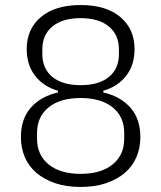

<svg xmlns="http://www.w3.org/2000/svg" viewBox="-20 -730 640 762"><path d="M300 12Q243 12 199 -3Q155 -18 124.5 -44Q94 -70 78.5 -106.5Q63 -143 63 -186Q63 -259 103 -303.5Q143 -348 210 -363V-370Q153 -386 119.5 -429Q86 -472 86 -535Q86 -615 142.5 -662.5Q199 -710 300 -710Q401 -710 457.5 -662.5Q514 -615 514 -535Q514 -472 480.5 -429Q447 -386 390 -370V-363Q457 -348 497 -303.5Q537 -259 537 -186Q537 -143 521.5 -106.5Q506 -70 475.5 -44Q445 -18 401 -3Q357 12 300 12ZM300 -40Q381 -40 427 -77.5Q473 -115 473 -179V-202Q473 -267 427 -304Q381 -341 300 -341Q219 -341 173 -304Q127 -267 127 -202V-179Q127 -115 173 -77.5Q219 -40 300 -40ZM300 -392Q372 -392 412 -424.5Q452 -457 452 -516V-534Q452 -592 412 -625Q372 -658 300 -658Q228 -658 188 -625Q148 -592 148 -534V-516Q148 -457 188 -424.5Q228 -392 300 -392Z"/></svg>

Font: IBM Plex Sans Arabic Light
Style: Regular
Weight: 300
Designer: Mike Abbink, Paul van der Laan, Pieter van Rosmalen, Wael Morcos, Khajak Apelian
Foundry: Bold Monday
Version: Version 1.2